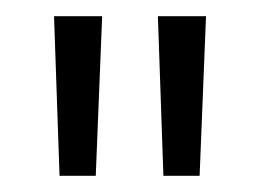

<svg xmlns="http://www.w3.org/2000/svg" viewBox="-20 -708 321 237"><path d="M106.1 -688 98.2 -491H53.5L46.7 -688ZM234.3 -688 226.4 -491H181.7L174.9 -688Z"/></svg>

Font: Roundo Variable
Style: Regular
Weight: 200
Designer: Shiva Nallaperumal
Foundry: Indian Type Foundry
Version: Version 2.000